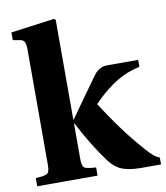

<svg xmlns="http://www.w3.org/2000/svg" viewBox="-83 -811 761 880"><g transform="rotate(-10 297.5 -371.0)"><path d="M19 0V-38.1Q62.5 -40.5 73.2 -48.1Q84 -55.7 84 -86.9V-621.1Q84 -649.4 78.6 -659.9Q73.2 -670.4 60.1 -672.9L24.9 -679.2V-714.8L228 -742.2L234.9 -735.8V-272H236.8L309.1 -374Q359.4 -444.3 371.1 -460Q396 -490.2 430.2 -490.2H575.2V-458Q516.6 -445.3 469.2 -416.7Q421.9 -388.2 377 -345.2L355 -323.2Q442.4 -185.1 530.8 -85.9Q553.2 -60.1 566.4 -49.1Q579.6 -38.1 595.2 -32.2V0H504.9Q448.7 0 415.8 -12.7Q382.8 -25.4 356.9 -59.1Q295.4 -141.1 236.8 -253.9H234.9V-86.9Q234.9 -55.7 245.6 -48.1Q256.3 -40.5 299.8 -38.1V0Z"/></g></svg>

Font: Linguistics Pro
Style: Bold
Weight: 700
Designer: Stefan Peev, Context Ltd
Foundry: Stefan Peev, Context Ltd
Version: Version 001.000